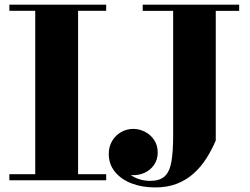

<svg xmlns="http://www.w3.org/2000/svg" viewBox="-20 -770 1068 820"><path d="M20 0V-26H130.5V-724H20V-750H433.5V-724H313.5V-26H433.5V0ZM1001.5 -750V-723.5H901.5V-170Q884.5 -130 861.5 -93.8Q838.5 -57.5 807.5 -29.5Q776.5 -1.5 735.8 14.5Q695 30.5 642.5 30.5Q586 30.5 541.2 13Q496.5 -4.5 470.5 -36.8Q444.5 -69 444.5 -112.5Q444.5 -144 459 -168.2Q473.5 -192.5 497.5 -206Q521.5 -219.5 549.5 -219.5Q574.5 -219.5 598.5 -207.5Q622.5 -195.5 638 -172.8Q653.5 -150 653.5 -119Q653.5 -88 637.8 -65.5Q622 -43 596.8 -31.8Q571.5 -20.5 543 -22Q533.5 -23 525 -30.5Q516.5 -38 514.5 -48Q524.5 -31.5 541.8 -20.2Q559 -9 579.5 -3.2Q600 2.5 621 2.5Q661.5 2.5 682.8 -16.5Q704 -35.5 711.8 -78Q719.5 -120.5 719.5 -190V-723.5H589.5V-750Z"/></svg>

Font: Bodoni Moda 9pt ExtraBold
Style: Regular
Weight: 800
Designer: Owen Earl
Foundry: indestructible type
Version: Version 2.005